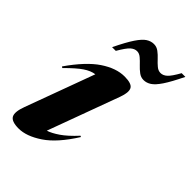

<svg xmlns="http://www.w3.org/2000/svg" viewBox="-221 -816 916 916"><g transform="rotate(45 237.0 -358.0)"><path d="M33 -79.5 161.5 -429Q134.5 -425.5 105 -405.5Q75.5 -385.5 29 -338.5L22.5 -343Q89 -438.5 150.2 -479.5Q211.5 -520.5 267.5 -520.5Q316.5 -520.5 326.8 -500.5Q337 -480.5 321 -437L188 -75Q213 -83 245.2 -105Q277.5 -127 319 -172L324.5 -168.5Q263 -70.5 200.5 -28.8Q138 13 85.5 13Q38 13 26.2 -8.2Q14.5 -29.5 33 -79.5ZM474 -724Q443.5 -661 421.5 -628.2Q399.5 -595.5 381.2 -583.8Q363 -572 343.5 -572Q325 -572 309.8 -583.5Q294.5 -595 280.5 -610Q266.5 -625 253 -636.5Q239.5 -648 224.5 -648Q207.5 -648 192 -634Q176.5 -620 151.5 -577H126.5Q157 -640 179 -672.8Q201 -705.5 219.2 -717.2Q237.5 -729 257.5 -729Q276 -729 291.2 -717.5Q306.5 -706 320.2 -691Q334 -676 347.8 -664.5Q361.5 -653 377 -653Q394 -653 409.5 -667Q425 -681 449 -724Z"/></g></svg>

Font: Newsreader 72pt
Style: Bold Italic
Weight: 700
Italic angle: -17°
Designer: Hugues Gentile
Foundry: Production Type
Version: Version 1.003; ttfautohint (v1.8.3)